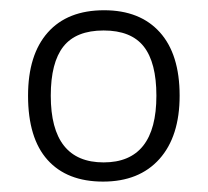

<svg xmlns="http://www.w3.org/2000/svg" viewBox="-20 -742 401 371"><path d="M327.1 -557.1Q327.1 -478.5 288.1 -434.8Q249 -391.1 179.2 -391.1Q109.4 -391.1 71.8 -433.1Q34.2 -475.1 34.2 -557.1Q34.2 -636.2 72.3 -679.2Q110.4 -722.2 181.2 -722.2Q250.5 -722.2 288.8 -679.7Q327.1 -637.2 327.1 -557.1ZM78.1 -557.1Q78.1 -428.2 180.2 -428.2Q282.2 -428.2 282.2 -557.1Q282.2 -621.1 257.8 -652.1Q233.4 -683.1 180.2 -683.1Q127 -683.1 102.5 -652.1Q78.1 -621.1 78.1 -557.1Z"/></svg>

Font: TypoPRO Open Sans
Style: Regular
Weight: 300
Foundry: Ascender Corporation
Version: Version 1.10